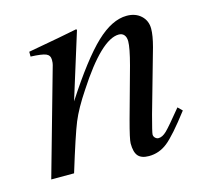

<svg xmlns="http://www.w3.org/2000/svg" viewBox="-75 -528 650 619"><g transform="rotate(-15 250.0 -219.0)"><path d="M479 -119.1 493.2 -105Q439.9 -35.2 412.1 -13.2Q384.3 8.8 350.1 8.8Q325.2 8.8 314.2 -3.9Q303.2 -16.6 303.2 -45.9Q303.2 -59.6 319.8 -121.1L366.2 -289.1Q380.9 -344.2 380.9 -366.2Q380.9 -379.9 374.5 -387.5Q368.2 -395 356.9 -395Q299.3 -395 206.1 -251Q171.4 -199.2 155 -159.4Q138.7 -119.6 102.1 0H25.9L126 -355Q127.9 -360.8 127.9 -372.1Q127.9 -387.2 115 -392.8Q102.1 -398.4 64 -399.9V-416Q189 -438.5 228 -446.8L231 -444.8L162.1 -224.1Q240.7 -345.2 294.4 -396Q348.1 -446.8 397 -446.8Q426.3 -446.8 444.6 -429.9Q462.9 -413.1 462.9 -386.2Q462.9 -363.8 453.1 -327.1L394 -118.2Q378.9 -62 378.9 -55.2Q378.9 -48.8 383.8 -43.9Q388.7 -39.1 395 -39.1Q407.7 -39.1 421.9 -52.7Q436 -66.4 479 -119.1Z"/></g></svg>

Font: Accordance
Style: Italic
Weight: 400
Italic angle: -11°
Version: Version 1.2 (build January 31, 2020) Miklal Software Solutio